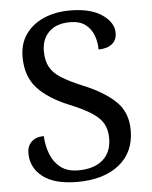

<svg xmlns="http://www.w3.org/2000/svg" viewBox="-53 -768 649 822"><g transform="rotate(-5 272.0 -357.0)"><path d="M247 10Q149 10 98.5 -29Q48 -68 48 -131Q48 -161 67 -179.5Q86 -198 120 -198Q122 -157 136 -120.5Q150 -84 179 -61.5Q208 -39 255 -39Q322 -39 360 -71.5Q398 -104 398 -165Q398 -202 383.5 -227.5Q369 -253 335.5 -275Q302 -297 243 -321Q150 -359 104.5 -410Q59 -461 59 -543Q59 -600 87.5 -640.5Q116 -681 165.5 -702.5Q215 -724 278 -724Q367 -724 416 -690Q465 -656 465 -612Q465 -580 443.5 -563.5Q422 -547 386 -547Q386 -578 375.5 -607Q365 -636 340.5 -655Q316 -674 274 -674Q216 -674 184 -643Q152 -612 152 -560Q152 -520 166.5 -492.5Q181 -465 215 -443.5Q249 -422 307 -398Q395 -362 444 -315Q493 -268 493 -191Q493 -96 426.5 -43Q360 10 247 10Z"/></g></svg>

Font: Noto Serif Dogra
Style: Regular
Weight: 400
Designer: Ek Type
Foundry: Ek Type
Version: Version 1.005